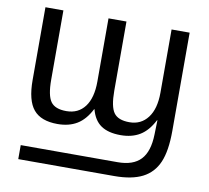

<svg xmlns="http://www.w3.org/2000/svg" viewBox="-81 -618 994 915"><g transform="rotate(10 416.5 -160.5)"><path d="M458.5 -528.3V-193.4Q458.5 -116.7 479.5 -87.4Q500.5 -58.1 555.2 -58.1Q611.3 -58.1 644 -101.1Q676.8 -144 676.8 -222.2V-528.3H764.2V-52.7Q764.2 43.9 740.5 99.1Q716.8 154.3 665.3 180.7Q613.8 207 528.8 207H64.5V139.2H533.2Q608.4 139.2 645 100.3Q681.6 61.5 683.6 -21.5L685.5 -90.3H683.6Q656.2 -37.1 617.7 -13.7Q579.1 9.8 524.4 9.8Q464.4 9.8 429.4 -14.2Q394.5 -38.1 380.9 -90.3H379.4Q352.1 -37.1 313.2 -13.7Q274.4 9.8 219.2 9.8Q139.2 9.8 102.8 -33.7Q66.4 -77.1 66.4 -176.3V-528.3H153.3V-193.4Q153.3 -116.7 174.3 -87.4Q195.3 -58.1 250 -58.1Q307.6 -58.1 339.6 -100.8Q371.6 -143.6 371.6 -222.2V-528.3Z"/></g></svg>

Font: Liberation Sans
Style: Regular
Weight: 400
Designer: Steve Matteson
Foundry: Ascender Corporation
Version: Version 2.00.1